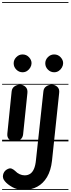

<svg xmlns="http://www.w3.org/2000/svg" viewBox="-25 -1349 673 1832"><path d="M117.5 0Q85.5 0 63.5 -18.5Q41.5 -37 45 -74L86 -476Q89.5 -509 113.5 -525Q137.5 -541 166.5 -541Q196 -541 218.2 -520.5Q240.5 -500 236.5 -461.5L195.5 -66.5Q192 -34.5 169 -17.2Q146 0 117.5 0ZM105.5 -745Q105.5 -778.5 130.8 -804Q156 -829.5 190 -829.5Q227 -829.5 251.5 -803.2Q276 -777 276 -746.5Q276 -726 264.8 -705.8Q253.5 -685.5 234.2 -672.5Q215 -659.5 190 -659.5Q156 -659.5 130.8 -684.8Q105.5 -710 105.5 -745ZM117.5 0Q85.5 0 63.5 -18.5Q41.5 -37 45 -74L86 -476Q89.5 -509 113.5 -525Q137.5 -541 166.5 -541Q196 -541 218.2 -520.5Q240.5 -500 236.5 -461.5L195.5 -66.5Q192 -34.5 169 -17.2Q146 0 117.5 0ZM105.5 -745Q105.5 -778.5 130.8 -804Q156 -829.5 190 -829.5Q227 -829.5 251.5 -803.2Q276 -777 276 -746.5Q276 -726 264.8 -705.8Q253.5 -685.5 234.2 -672.5Q215 -659.5 190 -659.5Q156 -659.5 130.8 -684.8Q105.5 -710 105.5 -745ZM201.5 463Q140 463 92.8 436.5Q45.5 410 22 381Q-2.5 353 4 320.5Q10.5 288 36.5 270.5Q66.5 251 86.8 260.2Q107 269.5 119.5 282Q139 302.5 162.5 313.2Q186 324 210.5 324Q240 324 262.2 309.8Q284.5 295.5 299 262.8Q313.5 230 318.5 175.5L389 -476Q392 -509 416.2 -525Q440.5 -541 469.5 -541Q499 -541 521.8 -520.5Q544.5 -500 539.5 -461.5L471 186Q460.5 278 424 339.8Q387.5 401.5 330.8 432.2Q274 463 201.5 463ZM407 -745Q407 -778.5 432.2 -804Q457.5 -829.5 491.5 -829.5Q528.5 -829.5 553 -803.2Q577.5 -777 577.5 -746.5Q577.5 -726 566.2 -705.8Q555 -685.5 535.8 -672.5Q516.5 -659.5 491.5 -659.5Q457.5 -659.5 432.2 -684.8Q407 -710 407 -745ZM-5 455H628V463H-5ZM-5 -16H628V0H-5ZM-5 -549H628V-541H-5ZM-5 -1329H628V-1321H-5Z"/></svg>

Font: Edu SA Dotted Guide
Style: Regular
Weight: 400
Designer: Tina and Corey Anderson, Eben Sorkin, Mirko Velimirovic
Foundry: Google for Education
Version: Version 2.000